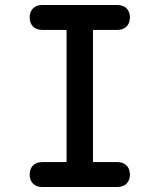

<svg xmlns="http://www.w3.org/2000/svg" viewBox="-20 -750 640 770"><path d="M353 -100H450Q474 -100 487.5 -86.5Q501 -73 501 -50Q501 -27 487.5 -13.5Q474 0 450 0H150Q126 0 112.5 -13.5Q99 -27 99 -50Q99 -73 112.5 -86.5Q126 -100 150 -100H247V-630H150Q126 -630 112.5 -643.5Q99 -657 99 -680Q99 -703 112.5 -716.5Q126 -730 150 -730H450Q474 -730 487.5 -716.5Q501 -703 501 -680Q501 -657 487.5 -643.5Q474 -630 450 -630H353Z"/></svg>

Font: Maple Mono Normal NL Medium
Style: Regular
Weight: 500
Monospace: yes
Designer: subframe7536
Version: Version 7.000